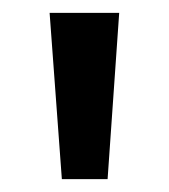

<svg xmlns="http://www.w3.org/2000/svg" viewBox="-20 -734 262 298"><path d="M165 -714 147 -456H76L57 -714Z"/></svg>

Font: Noto Sans Display SemiCondensed Medium
Style: Regular
Weight: 500
Width: 4
Designer: Monotype Design Team
Foundry: Monotype Imaging Inc.
Version: Version 2.003